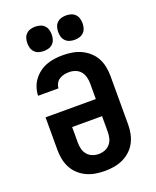

<svg xmlns="http://www.w3.org/2000/svg" viewBox="-174 -1063 948 1170"><g transform="rotate(-20 300.0 -478.0)"><path d="M300 8Q270 8 240 3Q210 -2 183 -14.5Q156 -27 133.5 -47.5Q111 -68 97 -94.5Q83 -121 77 -150.5Q71 -180 71 -210V-423H397V-525Q397 -546 391.5 -566.5Q386 -587 373 -602.5Q360 -618 340 -625.5Q320 -633 299 -633Q282 -633 266 -629.5Q250 -626 236 -617Q222 -608 214 -593Q206 -578 205 -562H73Q74 -589 82.5 -615Q91 -641 107 -662.5Q123 -684 145 -700.5Q167 -717 192.5 -726.5Q218 -736 245 -739.5Q272 -743 299 -743Q329 -743 359 -738Q389 -733 416 -720.5Q443 -708 466 -687.5Q489 -667 503 -641Q517 -615 523 -585Q529 -555 529 -525V-210Q529 -180 523 -150.5Q517 -121 503 -94.5Q489 -68 466.5 -47.5Q444 -27 417 -14.5Q390 -2 360 3Q330 8 300 8ZM300 -102Q321 -102 340.5 -109.5Q360 -117 373.5 -133Q387 -149 392 -169Q397 -189 397 -210V-312H203V-210Q203 -189 208 -169Q213 -149 226.5 -133Q240 -117 259.5 -109.5Q279 -102 300 -102ZM400 -806Q384 -806 368.5 -810.5Q353 -815 341.5 -826.5Q330 -838 325.5 -853.5Q321 -869 321 -885Q321 -901 325.5 -916.5Q330 -932 341.5 -943.5Q353 -955 368.5 -959.5Q384 -964 400 -964Q416 -964 431.5 -959.5Q447 -955 458.5 -943.5Q470 -932 474.5 -916.5Q479 -901 479 -885Q479 -869 474.5 -853.5Q470 -838 458.5 -826.5Q447 -815 431.5 -810.5Q416 -806 400 -806ZM200 -806Q184 -806 168.5 -810.5Q153 -815 141.5 -826.5Q130 -838 125.5 -853.5Q121 -869 121 -885Q121 -901 125.5 -916.5Q130 -932 141.5 -943.5Q153 -955 168.5 -959.5Q184 -964 200 -964Q216 -964 231.5 -959.5Q247 -955 258.5 -943.5Q270 -932 274.5 -916.5Q279 -901 279 -885Q279 -869 274.5 -853.5Q270 -838 258.5 -826.5Q247 -815 231.5 -810.5Q216 -806 200 -806Z"/></g></svg>

Font: Iosevka Curly XBdEx
Style: Regular
Weight: 800
Width: 7
Monospace: yes
Designer: Belleve Invis
Foundry: Belleve Invis
Version: Version 11.1.0; ttfautohint (v1.8.3)